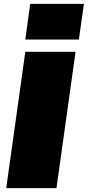

<svg xmlns="http://www.w3.org/2000/svg" viewBox="-20 -966 451 986"><path d="M368 -700 270 0H12L110 -700ZM411 -946 385 -763H110L135 -946Z"/></svg>

Font: Pathway Extreme 28pt Black
Style: Italic
Weight: 900
Italic angle: -8°
Designer: Eduardo Rodriguez Tunni
Foundry: Eduardo Rodriguez Tunni
Version: Version 1.001;gftools[0.9.26]